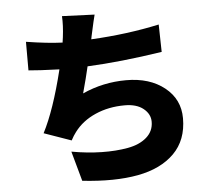

<svg xmlns="http://www.w3.org/2000/svg" viewBox="-58 -873 1115 994"><g transform="rotate(-5 500.0 -375.5)"><path d="M794.9 -721.7 797.9 -579.1Q581.1 -545.9 409.2 -538.1Q395.5 -478.5 374 -400.4Q481.4 -449.2 601.6 -449.2Q723.6 -449.2 800.8 -387.7Q877.9 -326.2 877.9 -227.5Q877.9 -114.3 809.1 -45.4Q740.2 23.4 619.6 45.9Q499 68.4 330.1 49.8L287.1 -105.5Q369.1 -90.8 443.4 -89.4Q517.6 -87.9 579.6 -99.1Q641.6 -110.4 678.2 -142.6Q714.8 -174.8 714.8 -223.6Q714.8 -263.7 679.7 -292Q644.5 -320.3 583 -320.3Q499 -320.3 430.2 -290Q361.3 -259.8 320.3 -205.1Q306.6 -187.5 293.9 -163.1L152.3 -212.9Q211.9 -328.1 262.7 -535.2Q149.4 -539.1 102.5 -543.9V-692.4Q213.9 -674.8 291 -671.9Q292 -678.7 294.9 -699.2Q302.7 -760.7 299.8 -808.6L468.8 -801.8Q462.9 -781.2 443.4 -691.4L440.4 -675.8Q627.9 -685.5 794.9 -721.7Z"/></g></svg>

Font: GenEi Gothic M Heavy
Style: Regular
Weight: 800
Designer: o_tamon (Modified); [Source Han Sans]
Ryoko NISHIZUKA  (kana & ideographs); Paul D. Hunt (Latin, Greek & Cyrillic); Wenl
Version: Version 1.1a;Original Version 1.004